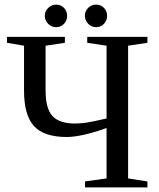

<svg xmlns="http://www.w3.org/2000/svg" viewBox="-20 -815 690 835"><path d="M621.1 0H349.6V-25.9L443.4 -39.1V-258.3Q395.5 -240.7 349.4 -230Q303.2 -219.2 270.5 -219.2Q171.4 -219.2 127.9 -266.6Q84.5 -314 84.5 -420.9V-616.2L10.3 -628.9V-654.8H262.2V-628.9L178.2 -616.2V-421.4Q178.2 -342.3 208.5 -310.1Q238.8 -277.8 306.2 -277.8Q327.1 -277.8 353 -281.2Q378.9 -284.7 443.4 -299.8V-616.2L359.4 -628.9V-654.8H621.1V-628.9L537.1 -616.2V-39.1L621.1 -25.9ZM445.8 -746.1Q445.8 -725.6 432.1 -711.2Q418.5 -696.8 397.9 -696.8Q377.4 -696.8 363.3 -711.9Q349.1 -727.1 349.1 -746.1Q349.1 -766.6 363.3 -780.8Q377.4 -794.9 397.9 -794.9Q418.5 -794.9 432.1 -780.8Q445.8 -766.6 445.8 -746.1ZM272 -746.1Q272 -725.6 258.3 -711.2Q244.6 -696.8 224.1 -696.8Q204.1 -696.8 189.5 -711.4Q174.8 -726.1 174.8 -746.1Q174.8 -766.6 189.9 -780.8Q205.1 -794.9 224.1 -794.9Q244.6 -794.9 258.3 -780.8Q272 -766.6 272 -746.1Z"/></svg>

Font: Times New Roman
Style: Regular
Weight: 400
Designer: Steve Matteson
Foundry: Ascender Corporation
Version: Version 2.00.3